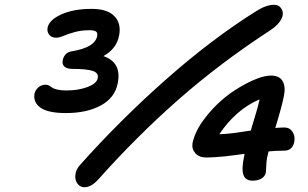

<svg xmlns="http://www.w3.org/2000/svg" viewBox="-20 -788 1284 800"><path d="M332 -7.8Q314.5 -7.8 303.2 -22.2Q292 -36.6 293.9 -58.6Q295.9 -80.6 312 -99.1Q479.5 -287.1 670.9 -456.3Q862.3 -625.5 1046.9 -741.2Q1088.9 -768.1 1122.1 -768.1Q1143.6 -768.1 1153.8 -749.5Q1167.5 -724.1 1141.1 -691.9Q1126.5 -674.8 1102.1 -659.2Q896.5 -524.9 723.9 -373.3Q551.3 -221.7 389.2 -40Q359.9 -7.8 332 -7.8ZM254.9 -316.9Q180.2 -316.9 148.7 -339.4Q117.2 -361.8 124 -398.9Q127.4 -412.6 139.6 -423.8Q151.9 -435.1 170.9 -435.1Q178.2 -435.1 184.8 -431.4Q191.4 -427.7 197.3 -423.1Q203.1 -418.5 218.5 -414.8Q233.9 -411.1 256.8 -411.1Q306.6 -411.1 344.7 -425.5Q382.8 -439.9 387.2 -461.9Q392.1 -483.9 366.7 -492.4Q341.3 -501 280.8 -501Q258.8 -501 248.5 -510.5Q238.3 -520 241.2 -536.1Q247.6 -568.8 278.8 -574.2Q375 -589.8 384.8 -637.2Q387.7 -651.9 379.4 -657Q371.1 -662.1 354 -662.1Q318.8 -662.1 291 -654.3Q263.2 -646.5 244.9 -638.7Q226.6 -630.9 213.9 -630.9Q194.8 -630.9 185.1 -643.1Q175.3 -655.3 178.2 -672.9Q185.1 -705.1 235.6 -728Q286.1 -751 361.8 -751Q428.2 -751 457.3 -720Q486.3 -689 476.1 -639.2Q465.8 -585 411.1 -554.2Q488.8 -527.3 470.2 -439.9Q458.5 -380.4 400.1 -348.6Q341.8 -316.9 254.9 -316.9ZM1032.2 -35.2Q1002.9 -35.2 994.4 -59.1Q985.8 -83 997.1 -136.2Q997.1 -139.2 999 -147Q991.7 -146 960.4 -141.8Q929.2 -137.7 916.7 -136.5Q904.3 -135.3 881.1 -133.5Q857.9 -131.8 838.9 -131.8Q809.1 -131.8 793.7 -149.7Q778.3 -167.5 782.2 -191.9Q793.5 -244.1 834 -295.9Q895 -375.5 978.3 -424.3Q1061.5 -473.1 1108.9 -473.1Q1144 -473.1 1157.5 -450Q1170.9 -426.8 1163.1 -389.2Q1156.2 -350.1 1127 -254.9Q1151.4 -256.8 1165 -256.8Q1187 -256.8 1198.7 -239Q1210.4 -221.2 1206.1 -196.8Q1199.2 -160.2 1163.1 -160.2Q1128.9 -160.2 1099.1 -157.2Q1094.7 -139.6 1092.8 -130.9Q1089.8 -114.3 1089.4 -95.7Q1088.9 -77.1 1087.9 -69.8Q1084.5 -53.2 1069.6 -44.2Q1054.7 -35.2 1032.2 -35.2ZM1060.1 -367.2Q1061 -369.1 1061 -374Q962.4 -331.1 894 -229Q908.7 -229 926.8 -230.7Q944.8 -232.4 956.3 -233.9Q967.8 -235.4 991.7 -239Q1015.6 -242.7 1024.9 -244.1Q1055.2 -342.8 1060.1 -367.2Z"/></svg>

Font: Shantell Sans Irregular Bouncy
Style: Italic
Weight: 500
Italic angle: -11.31°
Designer: Stephen Nixon, Anya Danilova, Shantell Martin
Foundry: Arrow Type
Version: Version 1.006;[9816181b4]